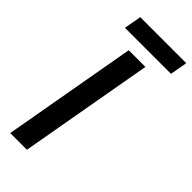

<svg xmlns="http://www.w3.org/2000/svg" viewBox="-272 -899 944 944"><g transform="rotate(45 200.0 -427.5)"><path d="M155 -700H271L147 0H31ZM80 -855H400L384 -765H64Z"/></g></svg>

Font: Chakra Petch SemiBold
Style: Italic
Weight: 600
Italic angle: -10°
Designer: Katatrad Aksorn Co.,Ltd.
Foundry: Cadson Demak Co.,Ltd.
Version: Version 1.000; ttfautohint (v1.6)